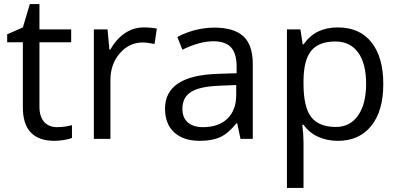

<svg xmlns="http://www.w3.org/2000/svg" viewBox="-20 -679 1950 939"><path d="M258.8 -57.1Q280.3 -57.1 300.3 -60.3Q320.3 -63.5 332 -66.9V-4.9Q318.8 1.5 293.2 5.6Q267.6 9.8 247.1 9.8Q91.8 9.8 91.8 -153.8V-472.2H15.1V-511.2L91.8 -544.9L126 -659.2H172.9V-535.2H328.1V-472.2H172.9V-157.2Q172.9 -108.9 195.8 -83Q218.8 -57.1 258.8 -57.1Z M683.1 -544.9Q718.8 -544.9 747.1 -539.1L735.8 -463.9Q702.6 -471.2 677.2 -471.2Q612.3 -471.2 566.2 -418.5Q520 -365.7 520 -287.1V0H439V-535.2H505.9L515.1 -436H519Q548.8 -488.3 590.8 -516.6Q632.8 -544.9 683.1 -544.9Z M1156.2 0 1140.1 -76.2H1136.2Q1096.2 -25.9 1056.4 -8.1Q1016.6 9.8 957 9.8Q877.4 9.8 832.3 -31.2Q787.1 -72.3 787.1 -147.9Q787.1 -310.1 1046.4 -317.9L1137.2 -320.8V-354Q1137.2 -417 1110.1 -447Q1083 -477.1 1023.4 -477.1Q956.5 -477.1 872.1 -436L847.2 -498Q886.7 -519.5 933.8 -531.7Q981 -543.9 1028.3 -543.9Q1124 -543.9 1170.2 -501.5Q1216.3 -459 1216.3 -365.2V0ZM973.1 -57.1Q1048.8 -57.1 1092 -98.6Q1135.3 -140.1 1135.3 -214.8V-263.2L1054.2 -259.8Q957.5 -256.3 914.8 -229.7Q872.1 -203.1 872.1 -147Q872.1 -103 898.7 -80.1Q925.3 -57.1 973.1 -57.1Z M1632.3 9.8Q1580.1 9.8 1536.9 -9.5Q1493.7 -28.8 1464.4 -68.8H1458.5Q1464.4 -22 1464.4 20V240.2H1383.3V-535.2H1449.2L1460.4 -461.9H1464.4Q1495.6 -505.9 1537.1 -525.4Q1578.6 -544.9 1632.3 -544.9Q1738.8 -544.9 1796.6 -472.2Q1854.5 -399.4 1854.5 -268.1Q1854.5 -136.2 1795.7 -63.2Q1736.8 9.8 1632.3 9.8ZM1620.6 -476.1Q1538.6 -476.1 1502 -430.7Q1465.3 -385.3 1464.4 -286.1V-268.1Q1464.4 -155.3 1502 -106.7Q1539.6 -58.1 1622.6 -58.1Q1691.9 -58.1 1731.2 -114.3Q1770.5 -170.4 1770.5 -269Q1770.5 -369.1 1731.2 -422.6Q1691.9 -476.1 1620.6 -476.1Z"/></svg>

Font: f02698313
Style: Regular
Weight: 400
Foundry: Ascender Corporation
Version: Version 1.10